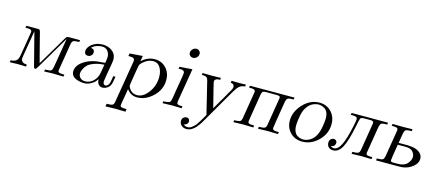

<svg xmlns="http://www.w3.org/2000/svg" viewBox="-58 -1278 4754 2092"><g transform="rotate(15 2318.5 -231.5)"><path d="M29.8 0 34.2 -22.9Q61 -23.9 79.1 -31Q97.2 -38.1 106.2 -52Q115.2 -65.9 119.1 -77.9Q123 -89.8 126 -109.9L167 -357.9Q169.9 -376 169.9 -377.9Q169.9 -396 156.5 -402.1Q143.1 -408.2 107.9 -408.2H98.1L102.1 -430.2H233.9Q246.1 -430.2 251.5 -425.5Q256.8 -420.9 257.8 -417.5Q258.8 -414.1 263.2 -399.9Q285.2 -314 302.5 -245.4Q319.8 -176.8 327.4 -149.9Q335 -123 339.6 -104Q344.2 -85 347.2 -74.2L370.1 -111.8L538.1 -396Q552.2 -419.9 558.1 -425Q564 -430.2 581.1 -430.2H708L704.1 -408.2H691.9Q649.9 -408.2 636.5 -398.2Q623 -388.2 618.2 -358.9Q568.4 -60.1 567.9 -51.8Q567.9 -34.7 580.3 -28.8Q592.8 -22.9 628.9 -22.9H640.1L636.2 0Q580.1 -2.9 523.9 -2.9H521Q477.1 -2.9 418.9 0L421.9 -22.9H435.1Q479 -22.9 491.5 -33.4Q503.9 -43.9 508.8 -75.2L557.1 -366.2L563 -404.8L351.1 -45.9Q349.1 -42 345 -35.4Q340.8 -28.8 338.9 -25.9Q336.9 -22.9 334 -18.6Q331.1 -14.2 329.1 -11.5Q327.1 -8.8 324.5 -6.3Q321.8 -3.9 319.8 -2.9Q317.9 -2 314.9 -2Q302.7 -2 296.9 -26.9L212.9 -353Q210.9 -359.9 207.5 -374.5Q204.1 -389.2 202.1 -396Q198.2 -368.2 185.1 -291Q171.9 -213.9 160.9 -149.4Q149.9 -85 149.9 -77.1Q149.9 -25.4 216.8 -22.9L213.9 0Q168 -2.9 121.1 -2.9Q74.7 -2.9 29.8 0Z M724.1 -82Q724.1 -152.8 805.2 -204.3Q886.2 -255.9 1007.8 -259.8Q1032.7 -260.7 1035.2 -262.2Q1038.1 -264.2 1042 -292Q1045.9 -319.8 1045.9 -329.1Q1045.9 -369.1 1022.9 -397.5Q1000 -425.8 959 -425.8Q931.2 -425.8 898.2 -414.8Q865.2 -403.8 843.8 -379.9Q885.7 -377.9 886.2 -339.8Q886.2 -318.8 871.1 -303.5Q856 -288.1 834 -288.1Q813 -288.1 803 -300Q793 -312 793 -327.1Q793 -372.1 841.6 -410.2Q890.1 -448.2 961.9 -448.2Q1025.9 -448.2 1069.8 -413.1Q1113.8 -377.9 1113.8 -321.8Q1113.8 -293 1085 -138.2L1074.2 -65.9Q1074.2 -24.9 1103 -24.9Q1115.2 -24.9 1127.2 -35.9Q1139.2 -46.9 1145 -67.9Q1148.9 -80.1 1159.2 -145H1184.1Q1176.3 -96.2 1173.8 -86.9Q1166 -38.1 1136 -16.1Q1106 5.9 1077.1 5.9Q1063 5.9 1050.5 1.5Q1038.1 -2.9 1025.6 -22Q1013.2 -41 1013.2 -73.2Q1005.4 -60.1 992.2 -43.9Q979 -27.8 944.1 -8.3Q909.2 11.2 869.1 11.2Q848.1 11.2 825.7 7.1Q803.2 2.9 779.1 -6.6Q754.9 -16.1 739.5 -35.6Q724.1 -55.2 724.1 -82ZM800.8 -80.1Q800.8 -50.3 821.8 -30.8Q842.8 -11.2 876 -11.2Q929.2 -11.2 970.2 -51.8Q1008.3 -88.9 1018.1 -149.9L1033.2 -240.2Q968.3 -237.3 920.2 -219.2Q872.1 -201.2 850.6 -180.7Q829.1 -160.2 816.7 -133.5Q804.2 -106.9 802.5 -96.4Q800.8 -85.9 800.8 -80.1Z M1162.1 194.8 1167 164.1H1172.9Q1216.8 164.1 1231.4 157Q1246.1 149.9 1251 124L1327.1 -333Q1332 -357.9 1332 -367.2Q1332 -382.3 1322.5 -389.6Q1313 -397 1301 -397.9Q1289.1 -398.9 1267.1 -399.9Q1263.2 -399.9 1261.2 -399.9L1266.1 -430.2L1413.1 -440.9L1401.9 -377.9Q1468.8 -440.9 1549.8 -440.9Q1628.9 -440.9 1678.5 -387Q1728 -333 1728 -253.9Q1728 -146 1646.5 -67.4Q1564.9 11.2 1466.8 11.2Q1395 11.2 1351.1 -50.8Q1342.3 3.4 1334.2 50.8Q1326.2 98.1 1323 115Q1319.8 131.8 1319.8 139.2Q1319.8 154.3 1334 159.2Q1348.1 164.1 1382.8 164.1H1392.1L1387.2 194.8Q1288.1 191.9 1277.8 191.9Q1221.2 191.9 1162.1 194.8ZM1358.9 -98.1Q1358.9 -74.2 1386.5 -43.2Q1414.1 -12.2 1460.9 -12.2Q1530.8 -12.2 1587.9 -89.6Q1645 -167 1645 -266.1Q1645 -326.2 1618.4 -371.1Q1591.8 -416 1540 -416Q1493.2 -416 1451.7 -387Q1410.2 -357.9 1398.9 -334Q1396 -328.1 1386 -269Q1376 -210 1367.4 -154.5Q1358.9 -99.1 1358.9 -98.1Z M1753.9 0 1757.8 -22.9Q1757.8 -22.9 1769.5 -22.9Q1818.4 -22.9 1831.5 -38.1Q1831.5 -38.1 1832.5 -39.1Q1839.4 -46.9 1847.7 -92.8Q1849.6 -106.9 1856.4 -150.9Q1871.6 -237.8 1882.8 -306.2Q1892.6 -364.3 1892.6 -376Q1892.6 -392.1 1881.1 -399.7Q1869.6 -407.2 1860.1 -407.7Q1850.6 -408.2 1825.7 -408.2L1828.6 -430.2L1972.7 -440.9L1911.6 -75.2Q1908.7 -60.1 1908.7 -50.8Q1908.7 -34.7 1920.7 -28.8Q1932.6 -22.9 1962.9 -22.9H1972.7L1968.8 0Q1918 -2.9 1865.7 -2.9Q1810.1 -2.9 1753.9 0ZM1898.4 -607.9Q1898.4 -631.8 1917 -649.9Q1935.5 -668 1958.5 -668Q1977.5 -668 1991.2 -655Q2004.9 -642.1 2004.9 -622.1Q2004.9 -598.1 1986.8 -580.6Q1968.8 -563 1945.8 -563Q1926.8 -563 1912.6 -575.4Q1898.4 -587.9 1898.4 -607.9Z M1997.6 134.8Q1997.6 109.9 2012.9 95.9Q2028.3 82 2047.4 82Q2062.5 82 2073 91.1Q2083.5 100.1 2083.5 116.2Q2083.5 155.3 2036.6 165Q2058.6 182.1 2080.6 182.1Q2095.7 182.1 2109.6 177.5Q2123.5 172.9 2137.9 159.9Q2152.3 147 2161.9 137.9Q2171.4 128.9 2186 106Q2200.7 83 2206.5 74Q2212.4 64.9 2229 35.9Q2245.6 6.8 2249.5 0Q2245.6 -13.2 2236.3 -51.8L2176.3 -297.9Q2173.3 -307.6 2169.4 -324.7Q2165.5 -341.8 2164.1 -348.4Q2162.6 -355 2159.7 -366Q2156.7 -377 2154.5 -380.4Q2152.3 -383.8 2148.9 -390.4Q2145.5 -397 2141.6 -398.4Q2137.7 -399.9 2133.1 -402.8Q2128.4 -405.8 2121.6 -406.5Q2114.7 -407.2 2106.7 -407.7Q2098.6 -408.2 2087.4 -408.2L2090.3 -430.2Q2122.6 -428.2 2186.5 -428.2Q2260.7 -428.2 2297.4 -430.2L2294.4 -408.2Q2232.4 -408.2 2232.4 -372.1Q2232.4 -364.3 2250 -293.7Q2267.6 -223.1 2284.7 -155.8L2301.3 -88.9Q2337.4 -150.9 2385.7 -233.9Q2437.5 -322.8 2446 -339.8Q2454.6 -356.9 2454.6 -370.1Q2454.6 -403.3 2413.6 -408.2L2417.5 -430.2Q2446.3 -428.2 2505.4 -428.2Q2555.2 -428.2 2579.6 -430.2L2575.7 -408.2Q2537.6 -406.2 2513.7 -386.7Q2489.7 -367.2 2462.4 -319.8L2238.3 66.9Q2225.1 89.8 2215.3 105Q2205.6 120.1 2183.1 147.5Q2160.6 174.8 2133.5 189.9Q2106.4 205.1 2076.7 205.1Q2043.5 205.1 2020.5 185.3Q1997.6 165.5 1997.6 134.8Z M2552.2 0 2556.2 -22.9Q2556.2 -22.9 2568.4 -22.9Q2610.4 -22.9 2623.3 -32.5Q2636.2 -42 2641.1 -70.8Q2690.9 -372.6 2691.4 -377.9Q2691.4 -396 2678.5 -402.1Q2665.5 -408.2 2630.4 -408.2H2620.1L2624.5 -430.2H3127.4L3123.5 -408.2H3111.3Q3069.3 -408.2 3056.4 -398.7Q3043.5 -389.2 3037.1 -358.9Q2988.3 -65.9 2988.3 -51.8Q2988.3 -34.7 3000.7 -28.8Q3013.2 -22.9 3048.3 -22.9H3059.6L3055.2 0Q2998 -2.9 2940.4 -2.9Q2929.2 -2.9 2830.6 0L2833.5 -22.9H2837.4Q2883.3 -22.9 2898.9 -31Q2914.6 -39.1 2919.4 -67.9L2967.3 -359.9Q2967.3 -362.8 2969.2 -370.8Q2971.2 -378.9 2971.2 -383.8Q2971.2 -399.9 2961.2 -404.1Q2951.2 -408.2 2926.3 -408.2H2809.6Q2785.6 -408.2 2775.9 -400.6Q2766.1 -393.1 2761.2 -366.2Q2710.4 -57.1 2710.4 -51.8Q2710.4 -34.7 2722.9 -28.8Q2735.4 -22.9 2771.5 -22.9H2781.2L2777.3 0Q2720.2 -2.9 2662.1 -2.9Q2651.4 -2.9 2552.2 0Z M3142.1 -175.8Q3142.1 -277.8 3222.2 -363Q3302.2 -448.2 3406.2 -448.2Q3487.3 -448.2 3539.6 -393.1Q3591.8 -337.9 3591.8 -253.9Q3591.8 -147 3512 -67.9Q3432.1 11.2 3330.1 11.2Q3247.1 11.2 3194.6 -42.7Q3142.1 -96.7 3142.1 -175.8ZM3222.2 -144Q3222.2 -102.1 3235.1 -73.5Q3248 -44.9 3268.6 -33.4Q3289.1 -22 3304 -18.1Q3318.8 -14.2 3334 -14.2Q3374 -14.2 3411.6 -37.1Q3449.2 -60.1 3472.2 -102.1Q3495.1 -145 3505.1 -206.1Q3515.1 -267.1 3515.1 -298.8Q3515.1 -337.9 3502.7 -365.5Q3490.2 -393.1 3470.2 -405Q3450.2 -417 3433.6 -421.4Q3417 -425.8 3401.9 -425.8Q3392.1 -425.8 3379.6 -423.8Q3367.2 -421.9 3346.7 -414.6Q3326.2 -407.2 3304.7 -388.7Q3283.2 -370.1 3266.1 -341.8Q3245.1 -307.6 3233.6 -244.9Q3222.2 -182.1 3222.2 -144Z M3609.9 -51.8Q3609.9 -80.6 3625.5 -93.8Q3641.1 -106.9 3658.2 -106.9Q3673.3 -106.9 3684.1 -96.9Q3694.8 -86.9 3694.8 -71Q3694.8 -55.2 3683.3 -40Q3671.9 -24.9 3644 -23.9Q3664.1 -8.8 3682.1 -8.8Q3727.1 -8.8 3762 -76.9Q3796.9 -145 3830.1 -305.2Q3842.3 -363.3 3841.8 -377Q3841.8 -396 3828.4 -402.1Q3814.9 -408.2 3776.9 -408.2H3768.1L3771 -430.2H4182.1L4179.2 -408.2H4167Q4125 -408.2 4112.1 -398.7Q4099.1 -389.2 4093.3 -358.9Q4043.5 -60.1 4043 -51.8Q4043 -34.7 4055.4 -28.8Q4067.9 -22.9 4104 -22.9H4114.3L4109.9 0Q4052.7 -2.9 3995.1 -2.9Q3983.9 -2.9 3885.3 0L3889.2 -22.9H3892.1Q3938 -22.9 3953.6 -31Q3969.2 -39.1 3974.1 -67.9L4022.9 -365.2Q4025.9 -383.3 4025.9 -383.8Q4025.9 -407.7 3994.1 -408.2H3919.9Q3887.7 -408.2 3879.9 -398.2Q3872.1 -388.2 3861.8 -335.9Q3857.9 -317.9 3856 -307.1Q3819.8 -127 3780 -55.4Q3740.2 16.1 3681.2 16.1Q3648.9 16.1 3629.4 -2.4Q3609.9 -21 3609.9 -51.8Z M4161.6 0 4165.5 -22.9Q4165.5 -22.9 4177.7 -22.9Q4219.7 -22.9 4232.7 -32.5Q4245.6 -42 4250.5 -70.8Q4300.3 -372.6 4300.8 -377.9Q4300.8 -396 4287.8 -402.1Q4274.9 -408.2 4239.7 -408.2H4229.5L4233.9 -430.2Q4272.9 -428.2 4349.6 -428.2Q4422.9 -428.2 4458.5 -430.2L4455.6 -408.2Q4401.4 -408.2 4387.5 -398.7Q4373.5 -389.2 4367.7 -351.1Q4364.7 -335 4359.1 -300.5Q4353.5 -266.1 4350.6 -248H4451.7Q4526.9 -245.1 4561.5 -227.1Q4623.5 -196.3 4623.5 -140.1Q4623.5 -89.4 4572.5 -48.6Q4521.5 -7.8 4453.6 -1Q4439.5 0 4411.6 0ZM4318.8 -43Q4318.8 -24.9 4345.7 -24.9H4397.9Q4472.2 -24.9 4506.3 -63Q4540.5 -101.1 4540.5 -140.1Q4540.5 -169.9 4516.6 -198Q4492.7 -226.1 4433.6 -226.1H4346.7Q4318.8 -58.1 4318.8 -43Z"/></g></svg>

Font: CMU Serif Extra
Style: RomanSlanted
Weight: 500
Italic angle: -9.46001°
Version: Version 0.7.0